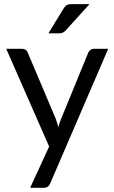

<svg xmlns="http://www.w3.org/2000/svg" viewBox="-20 -744 556 936"><path d="M193 171.5H127L219.5 -29.5L10.5 -506H87.5Q108.5 -506 115 -488L250.5 -168Q259 -146 264 -124Q270.5 -147 279.5 -168.5L410.5 -488Q420 -506 437 -506H507.5L225 149.5Q221 160 213.5 165.8Q206 171.5 193 171.5ZM269 -581.5H216L290 -702.5Q296.5 -714 305.2 -719Q314 -724 329.5 -724H416.5L300 -595.5Q293 -588 286 -584.8Q279 -581.5 269 -581.5Z"/></svg>

Font: Verano Sans
Style: Regular
Weight: 400
Designer: Lukasz Dziedzic with Adam Twardoch and Botio Nikoltchev
Foundry: tyPoland Lukasz Dziedzic
Version: Version 3.001;December 28, 2019;FontCreator 12.0.0.2547 64-b